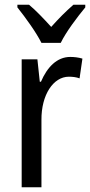

<svg xmlns="http://www.w3.org/2000/svg" viewBox="-20 -786 378 806"><path d="M154 -606H235C257 -652 305 -715 338 -755V-766H288C253 -735 229 -711 195 -673C164 -707 130 -743 102 -766H53V-755C88 -711 132 -650 154 -606ZM275 -547C219 -547 178 -504 152 -443H147L137 -537H71V0H154V-282C153 -388 204 -464 269 -464C285 -464 301 -462 314 -457L326 -540C309 -545 291 -547 275 -547Z"/></svg>

Font: Noto Sans Gujarati UI Condensed
Style: Regular
Weight: 400
Width: 3
Designer: Jelle Bosma - Monotype Design Team, Universal Thirst
Foundry: Monotype Imaging Inc.
Version: Version 2.106